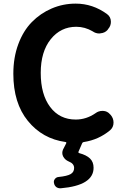

<svg xmlns="http://www.w3.org/2000/svg" viewBox="-20 -771 696 1061"><path d="M507.8 -145.5Q524.4 -158.2 545.9 -158.2Q547.9 -158.2 549.8 -158.2Q573.2 -157.2 587.9 -139.6L591.8 -135.7Q607.4 -117.2 607.4 -93.8Q607.4 -67.4 587.9 -50.8Q525.4 1 444.3 13.7Q436.5 14.6 433.6 21.5L414.1 66.4Q411.1 73.2 418 75.2Q458 85.9 477.5 105Q497.1 124 497.1 156.2Q497.1 253.9 315.4 269.5Q313.5 269.5 312.5 269.5Q300.8 269.5 291 262.7Q280.3 253.9 278.3 240.2Q275.4 228.5 283.2 218.3Q291 208 303.7 207Q351.6 202.1 370.6 190.9Q389.6 179.7 389.6 157.2Q389.6 132.8 359.4 121.1Q338.9 112.3 329.1 93.8Q324.2 84 324.2 74.2Q324.2 65.4 328.1 55.7L345.7 21.5Q348.6 14.6 341.8 13.7Q214.8 -3.9 134.3 -102.5Q53.7 -201.2 53.7 -363.3Q53.7 -453.1 81.1 -526.9Q108.4 -600.6 155.8 -648.9Q203.1 -697.3 265.6 -724.1Q328.1 -751 398.4 -751Q492.2 -751 571.3 -693.4Q592.8 -677.7 592.8 -650.4Q592.8 -627.9 578.1 -611.3L574.2 -605.5Q559.6 -588.9 535.2 -586.9Q532.2 -585.9 529.3 -585.9Q508.8 -585.9 492.2 -597.7Q449.2 -623 401.4 -623Q315.4 -623 260.3 -554.2Q205.1 -485.4 205.1 -368.2Q205.1 -249 257.3 -179.7Q309.6 -110.4 398.4 -110.4Q457 -110.4 507.8 -145.5Z"/></svg>

Font: Gen Jyuu Gothic Bold
Style: Bold
Weight: 700
Designer: [Source Han Sans]
Ryoko NISHIZUKA  (kana & ideographs); Paul D. Hunt (Latin, Greek & Cyrillic); Wenlong ZHANG  (bopomofo
Version: Version 1.002.20150607